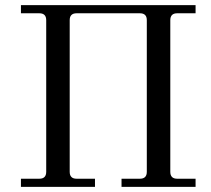

<svg xmlns="http://www.w3.org/2000/svg" viewBox="-20 -732 828 752"><path d="M62 0V-32H134Q161 -32 161 -59V-653Q161 -680 134 -680H62V-712H746V-680H674Q647 -680 647 -653V-59Q647 -32 674 -32H746V0H456V-32H528Q555 -32 555 -59V-653Q555 -680 528 -680H280Q253 -680 253 -653V-59Q253 -32 280 -32H352V0Z"/></svg>

Font: Old Standard TT
Style: Regular
Weight: 400
Designer: Alexey Kryukov <alexios@thessalonica.org.ru>
Version: Version 2.2